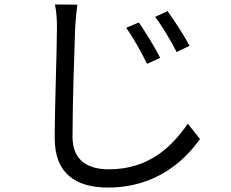

<svg xmlns="http://www.w3.org/2000/svg" viewBox="-20 -791 1040 863"><path d="M604 -690 547 -666C580 -620 615 -557 641 -504L700 -531C676 -579 629 -654 604 -690ZM733 -741 677 -715C711 -671 747 -609 774 -557L832 -585C808 -631 759 -706 733 -741ZM227 -771C233 -742 236 -707 236 -671C236 -566 226 -316 226 -169C226 -8 324 52 466 52C684 52 812 -72 879 -166L824 -235C753 -132 650 -30 469 -30C377 -30 306 -68 306 -176C306 -324 314 -559 318 -671C320 -703 323 -737 328 -770Z"/></svg>

Font: Noto Sans CJK SC Regular
Style: Regular
Weight: 400
Designer: Ryoko NISHIZUKA (kana & ideographs); Paul D. Hunt (Latin, Greek & Cyrillic); Wenlong ZHANG (bopomofo); Sandoll Communica
Foundry: Adobe Systems Incorporated
Version: Version 1.004;PS 1.004;hotconv 1.0.82;makeotf.lib2.5.63406